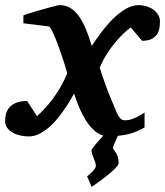

<svg xmlns="http://www.w3.org/2000/svg" viewBox="-38 -520 644 749"><path d="M585.9 -437Q585.9 -427.2 584.5 -414.1Q583 -400.9 576.4 -389.2Q569.8 -377.4 555.7 -369.1Q541.5 -360.8 516.1 -360.8L472.2 -413.1Q460 -404.3 443.8 -389.2Q427.7 -374 410.9 -353.8Q394 -333.5 378.4 -308.8Q362.8 -284.2 351.1 -255.9Q353.5 -247.1 358.9 -231.2Q364.3 -215.3 370.8 -196.8Q377.4 -178.2 384.8 -159.2Q392.1 -140.1 398.9 -125Q405.8 -109.9 410.9 -96.4Q416 -83 421.4 -72.8Q426.8 -62.5 433.1 -56.6Q439.5 -50.8 448.2 -50.8Q452.1 -50.8 458.7 -51.3Q465.3 -51.8 474.6 -54.7Q483.9 -57.6 496.6 -63.7Q509.3 -69.8 525.9 -81.1V-22.9Q499.5 -7.8 475.1 -0.2Q450.7 7.3 421.9 9.8Q419.4 15.1 416.3 22.2Q413.1 29.3 410.2 35.9Q407.2 42.5 405 48.1Q402.8 53.7 402.8 56.2Q402.8 60.5 406.2 64.7Q409.7 68.8 413.8 75.2Q418 81.5 421.4 91.3Q424.8 101.1 424.8 116.2Q424.8 120.6 420.2 126.7Q415.5 132.8 408.2 140.1Q400.9 147.5 391.4 155.3Q381.8 163.1 372.1 170.9Q348.6 189 319.8 209L301.8 168Q311 160.6 318.8 153.3Q325.2 147 330.6 139.9Q335.9 132.8 335.9 127Q335.9 121.1 333.3 113Q330.6 105 327.4 96.9Q324.2 88.9 321.5 80.8Q318.8 72.8 318.8 66.9Q318.8 64 324 56.9Q329.1 49.8 336.4 41.3Q343.8 32.7 351.6 23.9Q359.4 15.1 365.2 8.8Q344.2 3.4 326.4 -13.9Q308.6 -31.2 294.4 -54.7Q280.3 -78.1 269.3 -104.7Q258.3 -131.3 251 -154.8Q247.1 -148.4 238.8 -133.8Q230.5 -119.1 218 -100.6Q205.6 -82 189.9 -62Q174.3 -42 155.8 -25.6Q137.2 -9.3 116.7 1.5Q96.2 12.2 74.2 12.2Q56.6 12.2 40 8.3Q23.4 4.4 10.5 -3.2Q-2.4 -10.7 -10.3 -22Q-18.1 -33.2 -18.1 -47.9Q-18.1 -59.6 -15.1 -73.2Q-12.2 -86.9 -3.2 -98.6Q5.9 -110.4 22.9 -118.2Q40 -126 67.9 -126L106 -66.9Q119.1 -78.1 134.8 -94.7Q150.4 -111.3 166.5 -132.6Q182.6 -153.8 197.5 -179.2Q212.4 -204.6 224.1 -233.9Q221.7 -243.7 216.6 -261Q211.4 -278.3 204.6 -298.3Q197.8 -318.4 190.2 -339.4Q182.6 -360.4 175.3 -377.4Q168 -394.5 161.9 -405.5Q155.8 -416.5 151.9 -417L53.2 -429.2V-460Q59.1 -462.4 71 -466.3Q83 -470.2 97.7 -474.6Q112.3 -479 127.9 -483.4Q143.6 -487.8 157.2 -491.5Q170.9 -495.1 181.2 -497.6Q191.4 -500 194.8 -500Q218.3 -500 236.6 -488.8Q254.9 -477.5 269.8 -456.8Q284.7 -436 296.9 -406.7Q309.1 -377.4 319.8 -340.8Q337.4 -367.2 358.4 -395.3Q379.4 -423.3 403.1 -446.8Q426.8 -470.2 452.1 -485.1Q477.5 -500 503.9 -500Q519 -500 533.9 -495.4Q548.8 -490.7 560.3 -482.4Q571.8 -474.1 578.9 -462.4Q585.9 -450.7 585.9 -437Z"/></svg>

Font: Charis SIL CyrE
Style: Bold Italic
Weight: 700
Italic angle: -11°
Foundry: SIL International
Version: Version 5.000